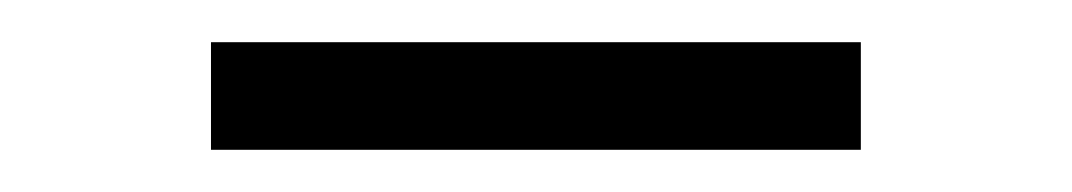

<svg xmlns="http://www.w3.org/2000/svg" viewBox="-20 -595 508 91"><path d="M388 -575V-524H80V-575Z"/></svg>

Font: Wallpoet
Style: Regular
Weight: 400
Designer: Lars Berggren
Foundry: Lars Berggren
Version: Version 1.000